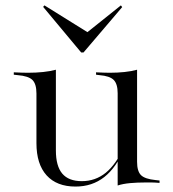

<svg xmlns="http://www.w3.org/2000/svg" viewBox="-20 -683 647 717"><path d="M188.7 -412.9V-206.5H116.1V-333.9Q116.1 -369.4 101.2 -384.3Q86.3 -399.2 46 -402.4L31.5 -404V-412.9Q50.8 -412.1 61.7 -411.7Q72.6 -411.3 84.7 -411.3Q114.5 -411.3 141.1 -414.1Q167.7 -416.9 188.7 -422.6ZM188.7 -206.5V-121Q188.7 -62.9 212.5 -34.7Q236.3 -6.5 285.5 -6.5Q336.3 -6.5 375 -37.9Q413.7 -69.4 444.4 -136.3V-129Q414.5 -57.3 369.4 -21.8Q324.2 13.7 262.1 13.7Q191.9 13.7 154 -28.2Q116.1 -70.2 116.1 -148.4V-206.5ZM419.4 0V-206.5H491.9V-79Q491.9 -43.5 506.5 -29Q521 -14.5 561.3 -10.5L575.8 -8.9V0Q556.5 -1.6 546 -1.6Q535.5 -1.6 522.6 -1.6Q492.7 -1.6 466.1 0.8Q439.5 3.2 419.4 9.7ZM491.9 -412.9V-206.5H419.4V-334.7Q419.4 -369.4 404.8 -384.3Q390.3 -399.2 351.6 -402.4L338.7 -404V-412.9Q358.1 -412.1 368.5 -411.7Q379 -411.3 390.3 -411.3Q418.5 -411.3 445.2 -414.1Q471.8 -416.9 491.9 -422.6ZM431.5 -662.9 436.3 -656.5 291.9 -487.1H283.1L141.1 -657.3L146 -662.9L323.4 -552.4L295.2 -554Z"/></svg>

Font: Playfair 144pt SemiExpanded Light
Style: Regular
Weight: 300
Width: 6
Designer: Claus Eggers Sørensen
Foundry: Claus Eggers Sørensen
Version: Version 2.203